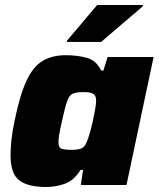

<svg xmlns="http://www.w3.org/2000/svg" viewBox="-20 -737 632 765"><path d="M164 8Q91 8 56.5 -18.5Q22 -45 22 -119Q22 -145 25.5 -179Q29 -213 38 -255Q59 -358 85.5 -415Q112 -472 150 -494.5Q188 -517 242 -517Q289 -517 326.5 -506.5Q364 -496 383 -456H392L409 -510H592L484 0H302L311 -60H301Q274 -17 237.5 -4.5Q201 8 164 8ZM265 -140Q292 -140 305 -146Q318 -152 326 -172Q331 -184 337.5 -206Q344 -228 349.5 -253Q355 -278 359 -300.5Q363 -323 363 -335Q363 -356 352 -363Q341 -370 313 -370Q284 -370 270 -364Q256 -358 247.5 -334Q239 -310 227 -255Q220 -224 216.5 -204Q213 -184 213 -171Q213 -149 225 -144.5Q237 -140 265 -140ZM246 -570 247 -575 367 -717H550L549 -712L383 -570Z"/></svg>

Font: Saira ExtraBold
Style: Italic
Weight: 800
Italic angle: -12°
Designer: Hector Gatti with collaboration of the Omnibus-Type team
Foundry: Omnibus-Type
Version: Version 1.100; ttfautohint (v1.8.3)